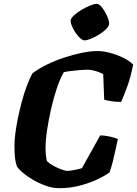

<svg xmlns="http://www.w3.org/2000/svg" viewBox="-20 -988 719 1008"><path d="M291 0Q256 0 220 -13Q184 -26 152.5 -44.5Q121 -63 99 -82Q77 -101 70 -113Q63 -128 59.5 -153Q56 -178 56 -226Q56 -251 60.5 -287Q65 -323 73.5 -365Q82 -407 93.5 -450.5Q105 -494 119.5 -533.5Q134 -573 150 -603Q182 -627 224.5 -648Q267 -669 315 -685Q363 -701 409 -710.5Q455 -720 493 -720Q521 -720 556 -711Q591 -702 624.5 -686Q658 -670 679 -649Q666 -582 647.5 -532Q629 -482 616 -453Q586 -453 562 -457Q538 -461 527 -465L522 -598Q513 -604 498.5 -609.5Q484 -615 468.5 -618.5Q453 -622 441 -622Q422 -622 399 -620Q376 -618 354 -615.5Q332 -613 315 -609Q297 -579 280 -529.5Q263 -480 249.5 -422Q236 -364 227.5 -307.5Q219 -251 219 -207Q219 -194 220.5 -178Q222 -162 225 -146Q229 -138 243 -128.5Q257 -119 274.5 -110.5Q292 -102 308 -96.5Q324 -91 331 -91Q343 -91 359 -93.5Q375 -96 389.5 -99.5Q404 -103 410 -105L506 -277Q532 -277 559 -270.5Q586 -264 599 -258Q594 -237 587.5 -206.5Q581 -176 573 -143Q565 -110 555 -83Q536 -68 496 -48.5Q456 -29 402.5 -14.5Q349 0 291 0ZM424 -776Q411 -776 393.5 -795Q376 -814 363.5 -838.5Q351 -863 351 -879Q351 -891 367.5 -906.5Q384 -922 407.5 -936Q431 -950 453.5 -959Q476 -968 487 -968Q501 -968 516 -948.5Q531 -929 542 -904.5Q553 -880 553 -864Q553 -851 537.5 -835.5Q522 -820 500 -806.5Q478 -793 457 -784.5Q436 -776 424 -776Z"/></svg>

Font: Texturina 12pt Black
Style: Italic
Weight: 900
Italic angle: -11°
Designer: Guillermo Torres Carreño
Foundry: Omnibus-Type
Version: Version 1.002